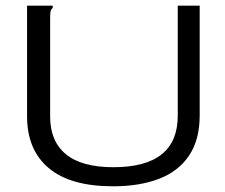

<svg xmlns="http://www.w3.org/2000/svg" viewBox="-20 -643 790 674"><path d="M377 11Q227 11 151 -53Q75 -117 75 -235V-623H165V-616Q159 -610 157.5 -603Q156 -596 156 -579V-234Q156 -147 211.5 -101.5Q267 -56 378 -56Q604 -56 604 -237V-623H681V-238Q681 -152 643.5 -96.5Q606 -41 537.5 -15Q469 11 377 11Z"/></svg>

Font: Inconsolata ExtraExpanded
Style: Regular
Weight: 400
Width: 8
Monospace: yes
Designer: Raph Levien, Cyreal, Brenton Simpson
Foundry: Raph Levien, Cyreal, Google
Version: Version 3.001; ttfautohint (v1.8.2.53-6de2)